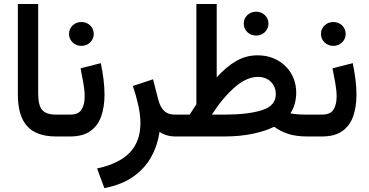

<svg xmlns="http://www.w3.org/2000/svg" viewBox="-20 -698 1888 982"><path d="M71.3 -677.7H175.3V-219.7Q175.3 -158.7 196 -135.3Q216.8 -111.8 266.6 -111.8H278.8V0H266.6Q166.5 0 118.9 -52.7Q71.3 -105.5 71.3 -214.8Z M337.9 0H259.3V-111.8H337.9Q381.3 -111.8 397.2 -137.7Q413.1 -163.6 413.1 -203.6Q413.1 -235.8 406.2 -273.7Q399.4 -311.5 392.1 -348.6L495.6 -375Q504.4 -332.5 509.5 -292Q514.6 -251.5 514.6 -213.9Q514.6 -152.3 498 -104Q481.4 -55.7 442.6 -27.8Q403.8 0 337.9 0ZM333 -524.4Q333 -550.3 351.3 -567.9Q369.6 -585.4 396.5 -585.4Q422.9 -585.4 441.2 -567.9Q459.5 -550.3 459.5 -524.4Q459.5 -499 441.2 -481.2Q422.9 -463.4 396.5 -463.4Q369.6 -463.4 351.3 -481.2Q333 -499 333 -524.4Z M879.4 0Q851.1 0 829.8 -7.1Q808.6 -14.2 795.9 -23.4Q786.1 45.4 753.4 104.5Q720.7 163.6 661.9 205.3Q603 247.1 513.7 264.2L476.6 163.6Q589.8 139.2 644 82Q698.2 24.9 698.2 -67.9Q698.2 -110.8 687 -160.6Q675.8 -210.4 659.7 -258.3L762.7 -292.5L790 -186.5Q799.8 -149.4 819.8 -130.6Q839.8 -111.8 874 -111.8H892.6V0Z M1226.6 -577.1Q1226.6 -603 1244.9 -620.6Q1263.2 -638.2 1290 -638.2Q1316.4 -638.2 1334.7 -620.6Q1353 -603 1353 -577.1Q1353 -551.8 1334.7 -533.9Q1316.4 -516.1 1290 -516.1Q1263.2 -516.1 1244.9 -533.9Q1226.6 -551.8 1226.6 -577.1ZM1296.4 -415Q1354.5 -415 1399.4 -389.9Q1444.3 -364.7 1469.7 -321.3Q1495.1 -277.8 1495.1 -222.7Q1495.1 -195.8 1487.5 -168Q1480 -140.1 1465.3 -118.7Q1478 -115.7 1497.8 -113.8Q1517.6 -111.8 1552.7 -111.8H1567.4V0H1553.2Q1492.7 0 1451.9 -13.9Q1411.1 -27.8 1382.3 -49.8Q1337.4 -27.3 1272.2 -13.7Q1207 0 1126 0H873V-111.8H950.2Q958.5 -125.5 967.3 -138.7Q976.1 -151.9 984.4 -164.6V-677.7H1088.4V-302.2Q1137.7 -356.9 1188 -386Q1238.3 -415 1296.4 -415ZM1298.8 -304.7Q1241.7 -304.7 1180.9 -252Q1120.1 -199.2 1063.5 -111.8H1127.4Q1249 -111.8 1319.8 -134.5Q1390.6 -157.2 1390.6 -215.8Q1390.6 -254.9 1365 -279.8Q1339.4 -304.7 1298.8 -304.7Z M1626.5 0H1547.9V-111.8H1626.5Q1669.9 -111.8 1685.8 -137.7Q1701.7 -163.6 1701.7 -203.6Q1701.7 -235.8 1694.8 -273.7Q1688 -311.5 1680.7 -348.6L1784.2 -375Q1793 -332.5 1798.1 -292Q1803.2 -251.5 1803.2 -213.9Q1803.2 -152.3 1786.6 -104Q1770 -55.7 1731.2 -27.8Q1692.4 0 1626.5 0ZM1621.6 -524.4Q1621.6 -550.3 1639.9 -567.9Q1658.2 -585.4 1685.1 -585.4Q1711.4 -585.4 1729.7 -567.9Q1748 -550.3 1748 -524.4Q1748 -499 1729.7 -481.2Q1711.4 -463.4 1685.1 -463.4Q1658.2 -463.4 1639.9 -481.2Q1621.6 -499 1621.6 -524.4Z"/></svg>

Font: Vazirmatn RD UI FD Medium
Style: Regular
Weight: 500
Designer: Saber Rastikerdar
Foundry: Saber Rastikerdar
Version: Version 33.003